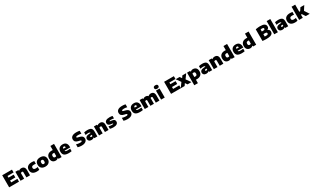

<svg xmlns="http://www.w3.org/2000/svg" viewBox="952 -5393 16578 10191"><g transform="rotate(-30 9241.0 -297.0)"><path d="M60 0V-740H658.5V-567H284.5V-464H605.5V-291H284.5V-173H663.5V0Z M756.5 0V-550H938L952 -500H961.5Q1024.5 -559 1126.5 -559Q1188 -559 1236 -534.2Q1284 -509.5 1311.5 -456.2Q1339 -403 1339 -316.5V0H1116.5V-303Q1116.5 -343 1101 -357.8Q1085.5 -372.5 1056.5 -372.5Q1033.5 -372.5 1012.8 -364.2Q992 -356 978.5 -343.5V0Z M1756.5 11Q1591.5 11 1505 -62.2Q1418.5 -135.5 1418.5 -273.5Q1418.5 -412.5 1508.8 -485.8Q1599 -559 1768.5 -559Q1848 -559 1911.5 -545.5V-376Q1880 -380.5 1852.8 -383Q1825.5 -385.5 1796 -385.5Q1715.5 -385.5 1680.5 -357.5Q1645.5 -329.5 1645.5 -274Q1645.5 -162.5 1785.5 -162.5Q1815 -162.5 1843.2 -166.5Q1871.5 -170.5 1911.5 -179V-9.5Q1881.5 -0.5 1841.5 5.2Q1801.5 11 1756.5 11Z M2277 11Q2181.5 11 2111.5 -22.5Q2041.5 -56 2003.5 -119.8Q1965.5 -183.5 1965.5 -274Q1965.5 -411 2046.8 -485Q2128 -559 2277 -559Q2425.5 -559 2507 -484.8Q2588.5 -410.5 2588.5 -274.5Q2588.5 -183.5 2550.2 -119.8Q2512 -56 2442 -22.5Q2372 11 2277 11ZM2277 -155Q2321.5 -155 2344.5 -181.5Q2367.5 -208 2367.5 -274Q2367.5 -340.5 2344.2 -366.8Q2321 -393 2277 -393Q2232.5 -393 2209.5 -366.8Q2186.5 -340.5 2186.5 -274.5Q2186.5 -208.5 2209.2 -181.8Q2232 -155 2277 -155Z M2911 9.5Q2844 9.5 2787 -18.8Q2730 -47 2695.8 -107.2Q2661.5 -167.5 2661.5 -263.5Q2661.5 -403.5 2746.8 -482Q2832 -560.5 2987 -560.5Q3004.5 -560.5 3021.2 -559.5Q3038 -558.5 3053 -557.5V-808H3275V0H3089.5L3077.5 -55H3068Q3041 -25.5 3001.8 -8Q2962.5 9.5 2911 9.5ZM2976.5 -167.5Q2996.5 -167.5 3017 -172.2Q3037.5 -177 3053 -188V-390.5Q3041 -392.5 3026.2 -394Q3011.5 -395.5 2996 -395.5Q2938 -395.5 2910.2 -367.8Q2882.5 -340 2882.5 -279Q2882.5 -216 2908 -191.8Q2933.5 -167.5 2976.5 -167.5Z M3709 11Q3525 11 3441.8 -57.8Q3358.5 -126.5 3358.5 -274.5Q3358.5 -405 3433.8 -482Q3509 -559 3653 -559Q3788.5 -559 3857.2 -481Q3926 -403 3926 -267V-215H3578.5Q3582 -190.5 3597 -176Q3612 -161.5 3646.5 -155.2Q3681 -149 3743 -149Q3776.5 -149 3815.5 -152.5Q3854.5 -156 3890.5 -162V-5Q3840.5 4 3795.8 7.5Q3751 11 3709 11ZM3649.5 -426Q3613 -426 3595.8 -404.8Q3578.5 -383.5 3577.5 -333.5H3721Q3720 -383.5 3702.8 -404.8Q3685.5 -426 3649.5 -426Z M4511.5 10Q4443 10 4382.8 0.8Q4322.5 -8.5 4272.5 -24V-203Q4305.5 -191.5 4347.5 -183.5Q4389.5 -175.5 4432.5 -171.2Q4475.5 -167 4511.5 -167Q4577.5 -167 4599.8 -181Q4622 -195 4622 -218.5Q4622 -238 4606.5 -249.8Q4591 -261.5 4540 -273L4471 -288.5Q4357 -313 4304 -367.2Q4251 -421.5 4251 -510.5Q4251 -624.5 4339.2 -687.2Q4427.5 -750 4606.5 -750Q4665.5 -750 4715.8 -743.8Q4766 -737.5 4803.5 -728V-549Q4768 -559.5 4717.5 -566.5Q4667 -573.5 4617 -573.5Q4560 -573.5 4529.2 -566.2Q4498.5 -559 4486.8 -547Q4475 -535 4475 -520.5Q4475 -502.5 4488 -492.2Q4501 -482 4542.5 -472L4611.5 -456.5Q4737 -429.5 4791.5 -374.2Q4846 -319 4846 -232Q4846 -157.5 4805.8 -103.2Q4765.5 -49 4690.5 -19.5Q4615.5 10 4511.5 10Z M5112 11Q5013.5 11 4962.5 -36.5Q4911.5 -84 4911.5 -155.5Q4911.5 -236 4973.8 -282Q5036 -328 5174 -335L5247 -338.5Q5241 -370.5 5213.5 -384.2Q5186 -398 5125 -398Q5091 -398 5047.2 -392.2Q5003.5 -386.5 4965 -376V-535Q5012.5 -547 5066.8 -553Q5121 -559 5166 -559Q5272.5 -559 5338.8 -534.5Q5405 -510 5435.8 -452.5Q5466.5 -395 5466.5 -296V0H5283.5L5268.5 -48H5259Q5233 -16 5194.8 -2.5Q5156.5 11 5112 11ZM5130 -175Q5130 -156.5 5144.2 -145.5Q5158.5 -134.5 5187 -134.5Q5201.5 -134.5 5218 -137.2Q5234.5 -140 5249.5 -148V-224L5197 -221.5Q5160.5 -219 5145.2 -207Q5130 -195 5130 -175Z M5569.5 0V-550H5751L5765 -500H5774.5Q5837.5 -559 5939.5 -559Q6001 -559 6049 -534.2Q6097 -509.5 6124.5 -456.2Q6152 -403 6152 -316.5V0H5929.5V-303Q5929.5 -343 5914 -357.8Q5898.5 -372.5 5869.5 -372.5Q5846.5 -372.5 5825.8 -364.2Q5805 -356 5791.5 -343.5V0Z M6454.5 11Q6398 11 6343.2 4.2Q6288.5 -2.5 6244 -15.5V-168Q6287.5 -155.5 6341.8 -148.2Q6396 -141 6450.5 -141Q6497.5 -141 6514.5 -148.5Q6531.5 -156 6531.5 -169Q6531.5 -177.5 6526 -182Q6520.5 -186.5 6503.5 -189L6395 -205Q6305.5 -217.5 6266.8 -259Q6228 -300.5 6228 -370Q6228 -456.5 6302.5 -507.8Q6377 -559 6535 -559Q6581.5 -559 6628 -553.5Q6674.5 -548 6707.5 -539V-386.5Q6674.5 -395.5 6629 -401.5Q6583.5 -407.5 6539.5 -407.5Q6494.5 -407.5 6472 -403Q6449.5 -398.5 6442.2 -391.5Q6435 -384.5 6435 -377.5Q6435 -370 6441 -365.8Q6447 -361.5 6464.5 -359.5L6573 -343.5Q6650.5 -332 6694.5 -295.8Q6738.5 -259.5 6738.5 -177.5Q6738.5 -89.5 6664.2 -39.2Q6590 11 6454.5 11Z M7322 10Q7253.5 10 7193.2 0.8Q7133 -8.5 7083 -24V-203Q7116 -191.5 7158 -183.5Q7200 -175.5 7243 -171.2Q7286 -167 7322 -167Q7388 -167 7410.2 -181Q7432.5 -195 7432.5 -218.5Q7432.5 -238 7417 -249.8Q7401.5 -261.5 7350.5 -273L7281.5 -288.5Q7167.5 -313 7114.5 -367.2Q7061.5 -421.5 7061.5 -510.5Q7061.5 -624.5 7149.8 -687.2Q7238 -750 7417 -750Q7476 -750 7526.2 -743.8Q7576.5 -737.5 7614 -728V-549Q7578.5 -559.5 7528 -566.5Q7477.5 -573.5 7427.5 -573.5Q7370.5 -573.5 7339.8 -566.2Q7309 -559 7297.2 -547Q7285.5 -535 7285.5 -520.5Q7285.5 -502.5 7298.5 -492.2Q7311.5 -482 7353 -472L7422 -456.5Q7547.5 -429.5 7602 -374.2Q7656.5 -319 7656.5 -232Q7656.5 -157.5 7616.2 -103.2Q7576 -49 7501 -19.5Q7426 10 7322 10Z M8077 11Q7893 11 7809.8 -57.8Q7726.5 -126.5 7726.5 -274.5Q7726.5 -405 7801.8 -482Q7877 -559 8021 -559Q8156.5 -559 8225.2 -481Q8294 -403 8294 -267V-215H7946.5Q7950 -190.5 7965 -176Q7980 -161.5 8014.5 -155.2Q8049 -149 8111 -149Q8144.5 -149 8183.5 -152.5Q8222.5 -156 8258.5 -162V-5Q8208.5 4 8163.8 7.5Q8119 11 8077 11ZM8017.5 -426Q7981 -426 7963.8 -404.8Q7946.5 -383.5 7945.5 -333.5H8089Q8088 -383.5 8070.8 -404.8Q8053.5 -426 8017.5 -426Z M8372 0V-550H8553.5L8567.5 -500H8577Q8605.5 -528.5 8645.8 -543.8Q8686 -559 8736.5 -559Q8783 -559 8821.5 -542.8Q8860 -526.5 8886.5 -491.5Q8925 -527.5 8969.8 -543.2Q9014.5 -559 9061 -559Q9122 -559 9169 -534.2Q9216 -509.5 9242.8 -456Q9269.5 -402.5 9269.5 -316V0H9048V-303.5Q9048 -343 9032.8 -357.8Q9017.5 -372.5 8992.5 -372.5Q8972 -372.5 8957 -367Q8942 -361.5 8931.5 -353Q8932.5 -337.5 8932.5 -321.5V0H8715V-303.5Q8715 -343 8701.8 -357.8Q8688.5 -372.5 8663 -372.5Q8641 -372.5 8623 -364.2Q8605 -356 8594 -343.5V0Z M9373 0V-550H9595.5V0ZM9484 -603.5Q9415.5 -603.5 9383.8 -630.8Q9352 -658 9352 -709Q9352 -760 9383.8 -787.2Q9415.5 -814.5 9484 -814.5Q9552.5 -814.5 9584.2 -787.2Q9616 -760 9616 -709Q9616 -658 9584.2 -630.8Q9552.5 -603.5 9484 -603.5Z M9982.5 0V-740H10581V-567H10207V-464H10528V-291H10207V-173H10586V0Z M10577 0 10776 -277 10580.5 -550H10824L10908.5 -426.5L10990.5 -550H11227L11033.5 -280L11234 0H10991L10904 -131L10813.5 0Z M11279 220V-550H11464.5L11476.5 -495H11486Q11513 -524 11552 -541.5Q11591 -559 11643 -559Q11710 -559 11766.8 -530.8Q11823.5 -502.5 11858 -442.2Q11892.5 -382 11892.5 -286.5Q11892.5 -146 11807.2 -67.8Q11722 10.5 11567 10.5Q11549.5 10.5 11532.5 9.8Q11515.5 9 11501 7.5V220ZM11558 -154Q11615.5 -154 11643.5 -181.8Q11671.5 -209.5 11671.5 -271Q11671.5 -334 11645.8 -358.2Q11620 -382.5 11577.5 -382.5Q11557 -382.5 11536.8 -377.5Q11516.5 -372.5 11501 -362V-159Q11512.5 -157 11527.5 -155.5Q11542.5 -154 11558 -154Z M12148.5 11Q12050 11 11999 -36.5Q11948 -84 11948 -155.5Q11948 -236 12010.2 -282Q12072.5 -328 12210.5 -335L12283.5 -338.5Q12277.5 -370.5 12250 -384.2Q12222.5 -398 12161.5 -398Q12127.5 -398 12083.8 -392.2Q12040 -386.5 12001.5 -376V-535Q12049 -547 12103.2 -553Q12157.5 -559 12202.5 -559Q12309 -559 12375.2 -534.5Q12441.5 -510 12472.2 -452.5Q12503 -395 12503 -296V0H12320L12305 -48H12295.5Q12269.5 -16 12231.2 -2.5Q12193 11 12148.5 11ZM12166.5 -175Q12166.5 -156.5 12180.8 -145.5Q12195 -134.5 12223.5 -134.5Q12238 -134.5 12254.5 -137.2Q12271 -140 12286 -148V-224L12233.5 -221.5Q12197 -219 12181.8 -207Q12166.5 -195 12166.5 -175Z M12606 0V-550H12787.5L12801.5 -500H12811Q12874 -559 12976 -559Q13037.5 -559 13085.5 -534.2Q13133.5 -509.5 13161 -456.2Q13188.5 -403 13188.5 -316.5V0H12966V-303Q12966 -343 12950.5 -357.8Q12935 -372.5 12906 -372.5Q12883 -372.5 12862.2 -364.2Q12841.5 -356 12828 -343.5V0Z M13517.5 9.5Q13450.5 9.5 13393.5 -18.8Q13336.5 -47 13302.2 -107.2Q13268 -167.5 13268 -263.5Q13268 -403.5 13353.2 -482Q13438.5 -560.5 13593.5 -560.5Q13611 -560.5 13627.8 -559.5Q13644.5 -558.5 13659.5 -557.5V-808H13881.5V0H13696L13684 -55H13674.5Q13647.5 -25.5 13608.2 -8Q13569 9.5 13517.5 9.5ZM13583 -167.5Q13603 -167.5 13623.5 -172.2Q13644 -177 13659.5 -188V-390.5Q13647.5 -392.5 13632.8 -394Q13618 -395.5 13602.5 -395.5Q13544.5 -395.5 13516.8 -367.8Q13489 -340 13489 -279Q13489 -216 13514.5 -191.8Q13540 -167.5 13583 -167.5Z M14315.5 11Q14131.5 11 14048.2 -57.8Q13965 -126.5 13965 -274.5Q13965 -405 14040.2 -482Q14115.5 -559 14259.5 -559Q14395 -559 14463.8 -481Q14532.5 -403 14532.5 -267V-215H14185Q14188.5 -190.5 14203.5 -176Q14218.5 -161.5 14253 -155.2Q14287.5 -149 14349.5 -149Q14383 -149 14422 -152.5Q14461 -156 14497 -162V-5Q14447 4 14402.2 7.5Q14357.5 11 14315.5 11ZM14256 -426Q14219.5 -426 14202.2 -404.8Q14185 -383.5 14184 -333.5H14327.5Q14326.5 -383.5 14309.2 -404.8Q14292 -426 14256 -426Z M14836.5 9.5Q14769.5 9.5 14712.5 -18.8Q14655.5 -47 14621.2 -107.2Q14587 -167.5 14587 -263.5Q14587 -403.5 14672.2 -482Q14757.5 -560.5 14912.5 -560.5Q14930 -560.5 14946.8 -559.5Q14963.5 -558.5 14978.5 -557.5V-808H15200.5V0H15015L15003 -55H14993.5Q14966.5 -25.5 14927.2 -8Q14888 9.5 14836.5 9.5ZM14902 -167.5Q14922 -167.5 14942.5 -172.2Q14963 -177 14978.5 -188V-390.5Q14966.5 -392.5 14951.8 -394Q14937 -395.5 14921.5 -395.5Q14863.5 -395.5 14835.8 -367.8Q14808 -340 14808 -279Q14808 -216 14833.5 -191.8Q14859 -167.5 14902 -167.5Z M15824 10Q15791.5 10 15749 7.8Q15706.5 5.5 15664 2Q15621.5 -1.5 15588 -6.5V-718.5Q15626 -727.5 15673.2 -734.5Q15720.5 -741.5 15769.8 -745.8Q15819 -750 15862.5 -750Q16047 -750 16129 -695.5Q16211 -641 16211 -536.5Q16211 -480 16179.8 -438.5Q16148.5 -397 16100 -381.5Q16155.5 -369 16193 -328.2Q16230.5 -287.5 16230.5 -213.5Q16230.5 -144 16192.5 -94Q16154.5 -44 16065.5 -17Q15976.5 10 15824 10ZM15891 -592.5Q15870 -592.5 15849.2 -590.2Q15828.5 -588 15809.5 -584.5V-458H15896Q15954 -458 15976.8 -475.2Q15999.5 -492.5 15999.5 -525.5Q15999.5 -559.5 15975.8 -576Q15952 -592.5 15891 -592.5ZM15887.5 -147.5Q15967.5 -147.5 15995.8 -166.2Q16024 -185 16024 -222Q16024 -261 16000.2 -279Q15976.5 -297 15914.5 -297H15809.5V-150.5Q15832.5 -148.5 15850.8 -148Q15869 -147.5 15887.5 -147.5Z M16307.5 0V-808H16529.5V0Z M16809 11Q16710.5 11 16659.5 -36.5Q16608.5 -84 16608.5 -155.5Q16608.5 -236 16670.8 -282Q16733 -328 16871 -335L16944 -338.5Q16938 -370.5 16910.5 -384.2Q16883 -398 16822 -398Q16788 -398 16744.2 -392.2Q16700.5 -386.5 16662 -376V-535Q16709.5 -547 16763.8 -553Q16818 -559 16863 -559Q16969.5 -559 17035.8 -534.5Q17102 -510 17132.8 -452.5Q17163.5 -395 17163.5 -296V0H16980.5L16965.5 -48H16956Q16930 -16 16891.8 -2.5Q16853.5 11 16809 11ZM16827 -175Q16827 -156.5 16841.2 -145.5Q16855.5 -134.5 16884 -134.5Q16898.5 -134.5 16915 -137.2Q16931.5 -140 16946.5 -148V-224L16894 -221.5Q16857.5 -219 16842.2 -207Q16827 -195 16827 -175Z M17581 11Q17416 11 17329.5 -62.2Q17243 -135.5 17243 -273.5Q17243 -412.5 17333.2 -485.8Q17423.5 -559 17593 -559Q17672.5 -559 17736 -545.5V-376Q17704.5 -380.5 17677.2 -383Q17650 -385.5 17620.5 -385.5Q17540 -385.5 17505 -357.5Q17470 -329.5 17470 -274Q17470 -162.5 17610 -162.5Q17639.5 -162.5 17667.8 -166.5Q17696 -170.5 17736 -179V-9.5Q17706 -0.5 17666 5.2Q17626 11 17581 11Z M17833.5 0V-808H18055.5V-371.5H18110.5L18228 -550H18463.5L18295.5 -288L18482 0H18241.5L18111.5 -194.5H18055.5V0Z"/></g></svg>

Font: Encode Sans Semi Expanded Black
Style: Regular
Weight: 900
Width: 6
Designer: Multiple Designers
Foundry: Impallari Type
Version: Version 3.000; ttfautohint (v1.8.3) -l 8 -r 50 -G 200 -x 14 